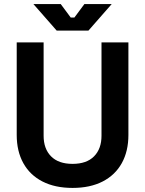

<svg xmlns="http://www.w3.org/2000/svg" viewBox="-20 -908 712 942"><path d="M336 14Q250 14 188.5 -17.5Q127 -49 94.5 -107.5Q62 -166 62 -246V-700H194V-242Q194 -178 230.5 -141Q267 -104 336 -104Q405 -104 441.5 -141Q478 -178 478 -242V-700H610V-246Q610 -166 577.5 -107.5Q545 -49 483.5 -17.5Q422 14 336 14ZM414 -758H258L144 -888H278L327 -822H345L394 -888H528Z"/></svg>

Font: Space Grotesk Variable Light
Style: Regular
Weight: 300
Designer: Florian Karsten
Foundry: Florian Karsten
Version: Version 2.000